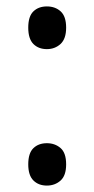

<svg xmlns="http://www.w3.org/2000/svg" viewBox="-20 -566 293 598"><path d="M68 -480Q68 -515 84 -530.5Q100 -546 126 -546Q152 -546 169 -530.5Q186 -515 186 -480Q186 -445 168.5 -429Q151 -413 126 -413Q100 -413 84 -429Q68 -445 68 -480ZM68 -54Q68 -89 84 -104.5Q100 -120 126 -120Q151 -120 168.5 -105Q186 -90 186 -54Q186 -19 168.5 -3.5Q151 12 126 12Q100 12 84 -4Q68 -20 68 -54Z"/></svg>

Font: Noto Sans Ethiopic SemCond
Style: Regular
Weight: 400
Width: 4
Designer: Monotype Design Team
Foundry: Monotype Imaging Inc.
Version: Version 2.102; ttfautohint (v1.8.4.7-5d5b)